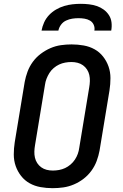

<svg xmlns="http://www.w3.org/2000/svg" viewBox="-20 -975 640 1003"><path d="M255 8Q223 8 192 2.5Q161 -3 135 -17.5Q109 -32 90.5 -55.5Q72 -79 62 -107.5Q52 -136 52 -168Q52 -200 57 -232L109 -547Q114 -574 124 -601Q134 -628 151.5 -652Q169 -676 193 -694Q217 -712 243.5 -723.5Q270 -735 298 -739Q326 -743 354 -743Q386 -743 417 -737.5Q448 -732 474 -717.5Q500 -703 518.5 -679.5Q537 -656 547 -627.5Q557 -599 557 -567Q557 -535 552 -503L500 -188Q495 -161 485 -134Q475 -107 457.5 -83Q440 -59 416.5 -41Q393 -23 366 -11.5Q339 0 311 4Q283 8 255 8ZM256 -84Q272 -84 288.5 -87Q305 -90 320 -97Q335 -104 348.5 -115.5Q362 -127 371.5 -141.5Q381 -156 386.5 -171.5Q392 -187 394 -203L446 -518Q449 -535 449.5 -551.5Q450 -568 446.5 -583.5Q443 -599 434.5 -612Q426 -625 413.5 -634Q401 -643 385.5 -647Q370 -651 353 -651Q337 -651 320.5 -648Q304 -645 289 -638Q274 -631 260.5 -619.5Q247 -608 238 -593.5Q229 -579 223 -563.5Q217 -548 215 -532L163 -217Q160 -200 159.5 -183.5Q159 -167 162.5 -151.5Q166 -136 174.5 -123Q183 -110 195.5 -101Q208 -92 223.5 -88Q239 -84 256 -84ZM197 -815Q201 -837 210.5 -858Q220 -879 236 -896Q252 -913 272.5 -925Q293 -937 314.5 -943.5Q336 -950 358 -952.5Q380 -955 402 -955Q424 -955 445 -952.5Q466 -950 485.5 -943.5Q505 -937 521.5 -925Q538 -913 549 -896Q560 -879 562.5 -858Q565 -837 561 -815H473Q476 -831 469.5 -845.5Q463 -860 450 -867.5Q437 -875 421.5 -877.5Q406 -880 390 -880Q374 -880 357.5 -877.5Q341 -875 325 -867.5Q309 -860 298.5 -845.5Q288 -831 285 -815Z"/></svg>

Font: Iosevka Aile Semibold Oblique
Style: Regular
Weight: 600
Italic angle: -9°
Designer: Belleve Invis
Foundry: Belleve Invis
Version: Version 31.1.0; ttfautohint (v1.8.4)